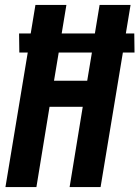

<svg xmlns="http://www.w3.org/2000/svg" viewBox="-20 -755 563 775"><path d="M2 0 92 -543H58L57 -620H104L123 -735H248L229 -620H363L382 -735H507L488 -620H522L523 -543H476L386 0H261L314 -324H180L127 0ZM332 -429 351 -543H217L198 -429Z"/></svg>

Font: Iosevka Term Curly XBd Obl
Style: Regular
Weight: 800
Italic angle: -9°
Designer: Belleve Invis
Foundry: Belleve Invis
Version: Version 32.3.0